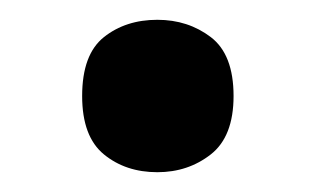

<svg xmlns="http://www.w3.org/2000/svg" viewBox="-20 -449 319 194"><path d="M63 -352Q63 -394 85 -411.5Q107 -429 139 -429Q170 -429 193 -411.5Q216 -394 216 -352Q216 -311 193 -293Q170 -275 139 -275Q107 -275 85 -293Q63 -311 63 -352Z"/></svg>

Font: Noto Sans Bassa Vah SemiBold
Style: Regular
Weight: 600
Designer: Monotype Design Team
Foundry: Monotype Imaging Inc.
Version: Version 2.002; ttfautohint (v1.8.4.7-5d5b)